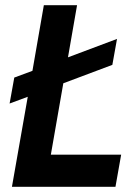

<svg xmlns="http://www.w3.org/2000/svg" viewBox="-20 -720 530 740"><path d="M447 -124 425 0H26L87 -347L17 -321L35 -421L105 -447L149 -700H277L242 -499L431 -570L413 -470L224 -399L176 -124Z"/></svg>

Font: Cabin
Style: Bold Italic
Weight: 700
Italic angle: -7°
Designer: Pablo Impallari
Foundry: Pablo Impallari. http://www.impallari.com Igino Marini. http://www.ikern.com
Version: Version 2.200